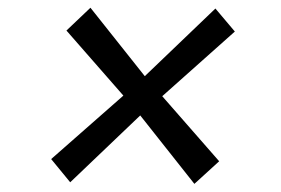

<svg xmlns="http://www.w3.org/2000/svg" viewBox="-20 -550 709 484"><path d="M470 -86.5 333.5 -259 157 -90.5 109 -149 291 -309 147.5 -473 208 -530.5 345 -358 523 -528.5 572 -470.5 389 -307.5 532.5 -143.5Z"/></svg>

Font: Merriweather 60pt ExtraBold
Style: Italic
Weight: 800
Italic angle: -7.8°
Version: Version 2.101